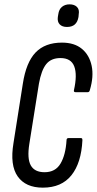

<svg xmlns="http://www.w3.org/2000/svg" viewBox="-20 -857 445 883"><path d="M177 6Q98 6 61.5 -45.5Q25 -97 42 -199L85 -472Q100 -570 143.5 -615.5Q187 -661 265 -661Q322 -661 356.5 -632.5Q391 -604 401.5 -554.5Q412 -505 393 -442Q391 -433 383 -433H328Q318 -433 320 -442Q336 -513 321.5 -551.5Q307 -590 258 -590Q215 -590 192.5 -562Q170 -534 159 -472L115 -196Q104 -128 121.5 -96.5Q139 -65 185 -65Q235 -65 258.5 -105Q282 -145 286 -212Q286 -222 295 -222H351Q355 -222 357 -220.5Q359 -219 359 -212Q354 -108 308.5 -51Q263 6 177 6ZM288 -733Q266 -733 254.5 -745Q243 -757 246 -779L248 -791Q251 -814 265 -825.5Q279 -837 300 -837Q322 -837 334 -825Q346 -813 342 -791L341 -779Q337 -756 324 -744.5Q311 -733 288 -733Z"/></svg>

Font: Sofia Sans Extra Condensed Medium
Style: Italic
Weight: 500
Italic angle: -9°
Version: Version 4.100